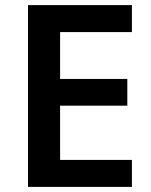

<svg xmlns="http://www.w3.org/2000/svg" viewBox="-20 -734 594 754"><path d="M498 0V-106H216V-319H480V-424H216V-608H498V-714H90V0Z"/></svg>

Font: Noto Sans Syriac SemiBold
Style: Regular
Weight: 600
Designer: Patrick Giasson and the Monotype Design Team
Foundry: Monotype Imaging Inc.
Version: Version 3.000